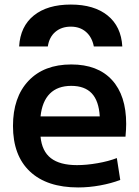

<svg xmlns="http://www.w3.org/2000/svg" viewBox="-20 -813 609 843"><path d="M37 -260Q37 -386 105 -458Q173 -530 293 -530Q409 -530 471.5 -462Q534 -394 534 -269Q534 -246 531 -213H158Q164 -149 203.5 -118.5Q243 -88 318 -88Q360 -88 408.5 -96.5Q457 -105 493 -119L508 -23Q469 -8 420 1Q371 10 323 10Q186 10 111.5 -60Q37 -130 37 -260ZM418 -302Q414 -370 383 -403Q352 -436 293 -436Q233 -436 199 -402Q165 -368 158 -302ZM517 -609H392Q384 -650 357.5 -673Q331 -696 291 -696Q250 -696 223 -673Q196 -650 190 -609H64Q69 -697 128.5 -745Q188 -793 291 -793Q393 -793 452.5 -745Q512 -697 517 -609Z"/></svg>

Font: Enso SemiBold
Style: Regular
Weight: 600
Designer: Coji Morishita
Foundry: UNDERFOREST DESIGN
Version: Version 1.000